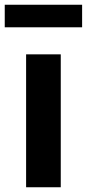

<svg xmlns="http://www.w3.org/2000/svg" viewBox="-31 -789 366 809"><path d="M79 0V-560H225V0ZM-11 -674V-769H315V-674Z"/></svg>

Font: Noto Sans Korean Bold
Style: Bold
Weight: 700
Designer: Ryoko NISHIZUKA  (kana & ideographs); Paul D. Hunt (Latin, Greek & Cyrillic); Wenlong ZHANG  (bopomofo); Sandoll Communi
Foundry: Adobe Systems Incorporated
Version: Version 1.000;PS 1;hotconv 1.0.78;makeotf.lib2.5.61930